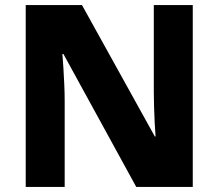

<svg xmlns="http://www.w3.org/2000/svg" viewBox="-20 -734 858 754"><path d="M737 0H515L229 -522H225Q227 -499 229 -467Q231 -435 232.5 -401Q234 -367 234 -338V0H81V-714H302L588 -198H591Q589 -220 587.5 -251Q586 -282 585 -315Q584 -348 584 -374V-714H737Z"/></svg>

Font: Noto Sans Lao Looped ExtraBold
Style: Regular
Weight: 800
Designer: Mark Frömberg, Ben Mitchell
Foundry: The Fontpad Ltd
Version: Version 1.002; ttfautohint (v1.8.4.7-5d5b)